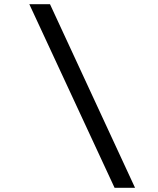

<svg xmlns="http://www.w3.org/2000/svg" viewBox="-20 -789 749 910"><path d="M620 101H523L119 -769H217Z"/></svg>

Font: DM Sans Medium
Style: Italic
Weight: 500
Italic angle: -10°
Designer: Colophon Foundry, Jonny Pinhorn
Foundry: Colophon Foundry
Version: Version 4.004;gftools[0.9.30]